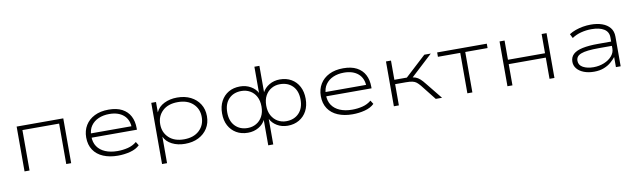

<svg xmlns="http://www.w3.org/2000/svg" viewBox="-47 -1289 6885 2076"><g transform="rotate(-10 3396.0 -251.5)"><path d="M125 0V-492H637V0H583V-444H180V0Z M1150 8Q1060 8 990.5 -21Q921 -50 883 -107Q845 -164 845 -245Q845 -320 880 -377.5Q915 -435 980 -467.5Q1045 -500 1135 -500Q1224 -500 1282.5 -469Q1341 -438 1370.5 -382Q1400 -326 1400 -250V-233H879V-280H1377L1349 -258Q1349 -351 1291.5 -401.5Q1234 -452 1134 -452Q1068 -452 1016 -429.5Q964 -407 933 -363Q902 -319 902 -255V-247Q902 -181 933 -135.5Q964 -90 1021 -66Q1078 -42 1155 -42Q1214 -42 1268.5 -55.5Q1323 -69 1365 -104L1390 -64Q1351 -26 1286 -9Q1221 8 1150 8Z M1603 180V-492H1655V-380H1656Q1681 -437 1744 -468.5Q1807 -500 1887 -500Q1972 -500 2035.5 -468Q2099 -436 2135 -379Q2171 -322 2171 -246Q2171 -170 2135 -113Q2099 -56 2035.5 -24Q1972 8 1887 8Q1807 8 1745 -23.5Q1683 -55 1658 -111V180ZM1885 -42Q1991 -42 2052.5 -99.5Q2114 -157 2114 -247Q2114 -336 2053 -393Q1992 -450 1886 -450Q1779 -450 1718.5 -393Q1658 -336 1658 -247Q1658 -157 1718.5 -99.5Q1779 -42 1885 -42Z M2769 180V-104H2772Q2748 -53 2695.5 -22.5Q2643 8 2578 8Q2505 8 2451 -24Q2397 -56 2367 -112Q2337 -168 2337 -246Q2337 -323 2367.5 -380Q2398 -437 2451.5 -468.5Q2505 -500 2578 -500Q2643 -500 2695.5 -469.5Q2748 -439 2772 -390H2769V-683H2824V-390H2822Q2847 -439 2898.5 -469.5Q2950 -500 3015 -500Q3087 -500 3141 -468.5Q3195 -437 3225 -380Q3255 -323 3255 -246Q3255 -169 3225 -112.5Q3195 -56 3140.5 -24Q3086 8 3015 8Q2950 8 2898.5 -22.5Q2847 -53 2822 -104H2824V180ZM2584 -43Q2636 -43 2678.5 -67.5Q2721 -92 2745.5 -137.5Q2770 -183 2770 -246Q2770 -310 2745.5 -355.5Q2721 -401 2678.5 -425Q2636 -449 2584 -449Q2498 -449 2446 -395.5Q2394 -342 2394 -246Q2394 -152 2446.5 -97.5Q2499 -43 2584 -43ZM3007 -43Q3094 -43 3146.5 -97.5Q3199 -152 3199 -246Q3199 -342 3146.5 -395.5Q3094 -449 3007 -449Q2956 -449 2914 -425Q2872 -401 2847 -356Q2822 -311 2822 -246Q2822 -183 2847 -137.5Q2872 -92 2914 -67.5Q2956 -43 3007 -43Z M3726 8Q3636 8 3566.5 -21Q3497 -50 3459 -107Q3421 -164 3421 -245Q3421 -320 3456 -377.5Q3491 -435 3556 -467.5Q3621 -500 3711 -500Q3800 -500 3858.5 -469Q3917 -438 3946.5 -382Q3976 -326 3976 -250V-233H3455V-280H3953L3925 -258Q3925 -351 3867.5 -401.5Q3810 -452 3710 -452Q3644 -452 3592 -429.5Q3540 -407 3509 -363Q3478 -319 3478 -255V-247Q3478 -181 3509 -135.5Q3540 -90 3597 -66Q3654 -42 3731 -42Q3790 -42 3844.5 -55.5Q3899 -69 3941 -104L3966 -64Q3927 -26 3862 -9Q3797 8 3726 8Z M4180 0V-492H4235V-281H4372L4601 -492H4672L4419 -258L4400 -276Q4440 -274 4465.5 -264.5Q4491 -255 4514 -234.5Q4537 -214 4565 -178L4709 0H4640L4508 -167Q4486 -193 4468.5 -207Q4451 -221 4424.5 -227Q4398 -233 4351 -233H4235V0Z M4987 0V-444H4742V-492H5287V-444H5042V0Z M5427 0V-492H5482V-281H5889V-492H5943V0H5889V-233H5482V0Z M6378 8Q6316 8 6267.5 -10.5Q6219 -29 6191.5 -62Q6164 -95 6164 -138Q6164 -189 6198 -220.5Q6232 -252 6300 -266.5Q6368 -281 6471 -281H6630V-234H6474Q6403 -234 6354 -228.5Q6305 -223 6275.5 -211.5Q6246 -200 6233 -182Q6220 -164 6220 -139Q6220 -91 6266 -66Q6312 -41 6381 -41Q6443 -41 6497 -63Q6551 -85 6583 -122.5Q6615 -160 6615 -204V-327Q6615 -388 6565.5 -419Q6516 -450 6427 -450Q6369 -450 6313 -435.5Q6257 -421 6213 -391L6190 -437Q6221 -457 6260 -471Q6299 -485 6342 -492.5Q6385 -500 6429 -500Q6499 -500 6553 -481Q6607 -462 6638.5 -423.5Q6670 -385 6670 -326V0H6618V-111L6619 -112Q6598 -85 6565 -56.5Q6532 -28 6485.5 -10Q6439 8 6378 8Z"/></g></svg>

Font: Nunito Sans 7pt Expanded ExtraLight
Style: Regular
Weight: 250
Width: 7
Designer: Vernon Adams
Foundry: Vernon Adams
Version: Version 3.101;gftools[0.9.27]